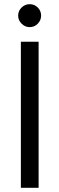

<svg xmlns="http://www.w3.org/2000/svg" viewBox="-20 -900 285 920"><path d="M67 -825Q67 -848 83.5 -864Q100 -880 122 -880Q145 -880 161 -864Q177 -848 177 -825Q177 -803 161 -786.5Q145 -770 122 -770Q100 -770 83.5 -786.5Q67 -803 67 -825ZM165 -700V0H80V-700Z"/></svg>

Font: Venryn Sans
Style: Regular
Weight: 400
Designer: Owen Earl, indestructible type* (font) & Cristiano Sobral (main changes)
Version: Version 3.600; ttfautohint (v1.8.3)